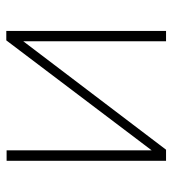

<svg xmlns="http://www.w3.org/2000/svg" viewBox="12 -572 560 625"><g transform="rotate(-90 292.5 -260.0)"><path d="M81.1 0V-519H115.2V-46.9L473.1 -520H503.9V0H470.2V-464.8L117.2 0Z"/></g></svg>

Font: Rawline ExtraLight
Style: Regular
Weight: 275
Designer: Matt McInerney, Pablo Impallari, Rodrigo Fuenzalida
Foundry: Matt McInerney, Pablo Impallari, Rodrigo Fuenzalida
Version: Version 4.020;PS 004.020;hotconv 1.0.88;makeotf.lib2.5.64775